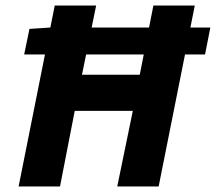

<svg xmlns="http://www.w3.org/2000/svg" viewBox="-20 -671 777 691"><path d="M67 -475 86 -567 162 -572H737L718 -475ZM47 0 177 -651H326L275 -402H483L532 -651H681L551 0H402L458 -272H249L196 0Z"/></svg>

Font: Source Sans 3 ExtraLight ExtraBold
Style: Italic
Weight: 800
Italic angle: -11°
Version: Version 3.052;hotconv 1.1.0;makeotfexe 2.6.0